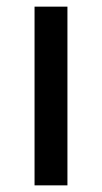

<svg xmlns="http://www.w3.org/2000/svg" viewBox="-20 -558 307 578"><path d="M183 0H84V-538H183Z"/></svg>

Font: Noto Sans New Tai Lue Medium
Style: Regular
Weight: 500
Version: Version 2.003